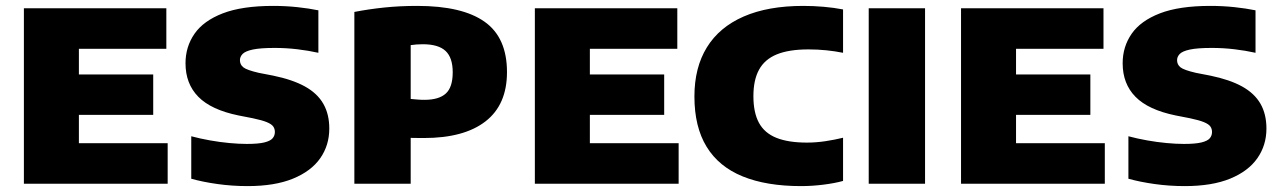

<svg xmlns="http://www.w3.org/2000/svg" viewBox="-20 -623 4338 651"><path d="M61 0V-595H544V-457.5H247.5V-137.5H548.5V0ZM172.5 -233.5V-370.5H499.5V-233.5Z M819.5 8Q767.5 8 717.5 1Q667.5 -6 628.5 -17V-161Q658.5 -153 692 -147Q725.5 -141 758 -138Q790.5 -135 817 -135Q855.5 -135 876 -140Q896.5 -145 904.2 -154Q912 -163 912 -175.5Q912 -186 906.5 -194Q901 -202 884.8 -208.8Q868.5 -215.5 837.5 -222L789 -231.5Q696 -250.5 652.5 -294.8Q609 -339 609 -408.5Q609 -464.5 639.5 -508.5Q670 -552.5 735.5 -577.8Q801 -603 906.5 -603Q948 -603 988 -598.8Q1028 -594.5 1059.5 -588V-444Q1026 -451.5 988 -456Q950 -460.5 911.5 -460.5Q862.5 -460.5 837 -455Q811.5 -449.5 802.5 -440Q793.5 -430.5 793.5 -419Q793.5 -404 805 -394.8Q816.5 -385.5 857.5 -376L906.5 -366.5Q972 -353 1014 -329.8Q1056 -306.5 1076.2 -271.2Q1096.5 -236 1096.5 -187Q1096.5 -130.5 1065.8 -86.5Q1035 -42.5 973.2 -17.2Q911.5 8 819.5 8Z M1181.5 0V-582.5Q1230 -592 1283 -597.5Q1336 -603 1394.5 -603Q1547.5 -603 1623.2 -549.2Q1699 -495.5 1699 -378.5Q1699 -268 1626.2 -211.5Q1553.5 -155 1417 -155Q1405 -155 1393.5 -155.2Q1382 -155.5 1372.5 -155.5V0ZM1419 -284.5Q1468 -284.5 1491.5 -305.8Q1515 -327 1515 -378Q1515 -427.5 1490.8 -450.2Q1466.5 -473 1413.5 -473Q1402.5 -473 1392 -472.2Q1381.5 -471.5 1372.5 -470V-287.5Q1384.5 -286.5 1395.2 -285.5Q1406 -284.5 1419 -284.5Z M1793.5 0V-595H2276.5V-457.5H1980V-137.5H2281V0ZM1905 -233.5V-370.5H2232V-233.5Z M2696.5 8Q2578.5 8 2497.8 -25Q2417 -58 2375.8 -125.5Q2334.5 -193 2334.5 -296Q2334.5 -394 2376.8 -462.5Q2419 -531 2501.5 -567Q2584 -603 2703.5 -603Q2738 -603 2772.8 -600Q2807.5 -597 2838.5 -591V-444Q2811 -449.5 2781.8 -452.5Q2752.5 -455.5 2721 -455.5Q2655.5 -455.5 2614.2 -438.8Q2573 -422 2553.8 -387Q2534.5 -352 2534.5 -297Q2534.5 -241.5 2553.2 -206.8Q2572 -172 2612.2 -155.8Q2652.5 -139.5 2716 -139.5Q2746.5 -139.5 2778.2 -144.2Q2810 -149 2838.5 -156V-9.5Q2809.5 -1.5 2771.2 3.2Q2733 8 2696.5 8Z M2925.5 0V-595H3116.5V0Z M3238.5 0V-595H3721.5V-457.5H3425V-137.5H3726V0ZM3350 -233.5V-370.5H3677V-233.5Z M3997 8Q3945 8 3895 1Q3845 -6 3806 -17V-161Q3836 -153 3869.5 -147Q3903 -141 3935.5 -138Q3968 -135 3994.5 -135Q4033 -135 4053.5 -140Q4074 -145 4081.8 -154Q4089.5 -163 4089.5 -175.5Q4089.5 -186 4084 -194Q4078.5 -202 4062.2 -208.8Q4046 -215.5 4015 -222L3966.5 -231.5Q3873.5 -250.5 3830 -294.8Q3786.5 -339 3786.5 -408.5Q3786.5 -464.5 3817 -508.5Q3847.5 -552.5 3913 -577.8Q3978.5 -603 4084 -603Q4125.5 -603 4165.5 -598.8Q4205.5 -594.5 4237 -588V-444Q4203.5 -451.5 4165.5 -456Q4127.5 -460.5 4089 -460.5Q4040 -460.5 4014.5 -455Q3989 -449.5 3980 -440Q3971 -430.5 3971 -419Q3971 -404 3982.5 -394.8Q3994 -385.5 4035 -376L4084 -366.5Q4149.5 -353 4191.5 -329.8Q4233.5 -306.5 4253.8 -271.2Q4274 -236 4274 -187Q4274 -130.5 4243.2 -86.5Q4212.5 -42.5 4150.8 -17.2Q4089 8 3997 8Z"/></svg>

Font: Encode Sans SC ExtraBold
Style: Regular
Weight: 800
Version: Version 3.002